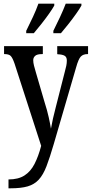

<svg xmlns="http://www.w3.org/2000/svg" viewBox="-20 -786 497 1040"><path d="M26 186Q79 186 112.5 164.5Q146 143 167 102Q188 61 203 4L59 -441Q48 -473 38 -483Q28 -493 5 -493H2V-536H212V-493H208Q181 -493 170.5 -483.5Q160 -474 160 -460Q160 -447 164 -431Q168 -415 174 -395L221 -234Q236 -187 244 -150.5Q252 -114 256 -89Q265 -141 282 -205L332 -401Q336 -415 339 -429.5Q342 -444 342 -458Q342 -477 330 -484Q318 -491 293 -492L290 -493V-536H457V-493H454Q431 -493 418 -480Q405 -467 392 -420L271 -5Q250 67 232 114Q214 161 190 187Q166 213 130 223.5Q94 234 37 234H26ZM269 -619Q288 -657 305.5 -694.5Q323 -732 336 -766H421V-756Q412 -739 392.5 -711.5Q373 -684 350.5 -655.5Q328 -627 310 -606H269ZM122 -619Q141 -657 158.5 -694.5Q176 -732 188 -766H274V-756Q265 -739 245.5 -711.5Q226 -684 203.5 -655.5Q181 -627 163 -606H122Z"/></svg>

Font: Noto Serif ExtraCondensed Medium
Style: Regular
Weight: 500
Width: 2
Designer: Monotype Design Team
Foundry: Monotype Imaging Inc.
Version: Version 2.015